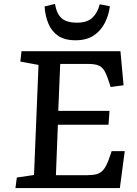

<svg xmlns="http://www.w3.org/2000/svg" viewBox="-20 -962 700 982"><path d="M177 -630 84 -647 90 -700H596L612 -526L546 -517L534 -553Q523 -587 511 -604.5Q499 -622 480.5 -628.5Q462 -635 430 -635H288L278 -395H540L535 -324H276L266 -66H427Q455 -66 475 -71.5Q495 -77 509.5 -94.5Q524 -112 537 -148L551 -189H618L593 0H59L66 -54L154 -67ZM261 -942Q270 -891 295.5 -868.5Q321 -846 374 -846Q425 -846 452 -871Q479 -896 490 -940L542 -930Q536 -884 516 -844.5Q496 -805 459.5 -780.5Q423 -756 366 -756Q310 -756 276.5 -779.5Q243 -803 227 -842.5Q211 -882 208 -929Z"/></svg>

Font: Literata 7pt Medium
Style: Italic
Weight: 500
Italic angle: -2°
Designer: Latin by Veronika Burian and Jose Scaglione. Greek by Irene Vlachou. Cyrillic by Vera Evstafieva
Foundry: TypeTogether
Version: Version 3.002